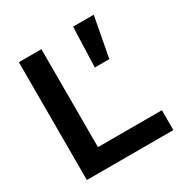

<svg xmlns="http://www.w3.org/2000/svg" viewBox="-165 -854 953 988"><g transform="rotate(-30 311.0 -359.5)"><path d="M70 0ZM70 0V-700H204V-118H584V0ZM403 -719H526L481 -481H395Z"/></g></svg>

Font: Rosa Sans SemiBold
Style: Regular
Weight: 600
Designer: Pentagram / MCKL
Foundry: Pentagram / MCKL
Version: Version 1.005;September 16, 2019;FontCreator 11.5.0.2425 64-